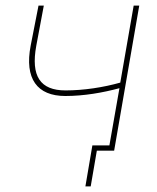

<svg xmlns="http://www.w3.org/2000/svg" viewBox="-20 -540 562 688"><path d="M286 128H305L327 0H389L479 -520H459L411 -244C351 -227 280 -216 215 -216C124 -216 90 -267 110 -376L137 -520H118L90 -377C67 -258 113 -196 214 -196C281 -196 349 -208 408 -224L372 -19H311Z"/></svg>

Font: Fixel Text 20240404 Thin
Style: Italic
Weight: 100
Width: 4
Italic angle: -10°
Designer: AlfaBravo + MacPaw
Foundry: Kyrylo Tkachov, Marchela Mozhyna, Serhii Makarenko, Maria Weinstein, Zakhar Kryvoshyya
Version: Version 1.211;Glyphs 3.2 (3225)